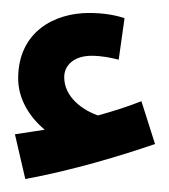

<svg xmlns="http://www.w3.org/2000/svg" viewBox="-20 -856 261 296"><path d="M19 -580C90 -593 167 -616 219 -634L198 -700C178 -692 156 -685 131 -678C108 -686 79 -706 79 -737C79 -756 95 -770 121 -770C137 -770 151 -767 163 -764L172 -828C157 -833 139 -836 117 -836C64 -836 8 -807 8 -735C8 -703 26 -675 49 -656C37 -654 22 -652 3 -649Z"/></svg>

Font: Noto Sans Arabic UI XCn XBd
Style: Regular
Weight: 800
Width: 2
Designer: Monotype Design Team, Nadine Chahine and Nizar Qandah
Foundry: Monotype Imaging Inc.
Version: Version 2.010